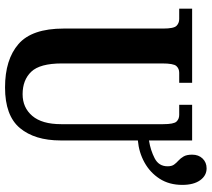

<svg xmlns="http://www.w3.org/2000/svg" viewBox="-58 -752 820 743"><g transform="rotate(90 351.5 -380.0)"><path d="M318 10Q210 10 150 -42Q90 -94 90 -217V-602Q90 -643 79.5 -653.5Q69 -664 53 -664H13V-714H300V-664H261Q245 -664 235 -653Q225 -642 225 -598V-210Q225 -125 257 -91.5Q289 -58 344 -58Q396 -58 428 -95.5Q460 -133 460 -207V-602Q460 -643 450 -653.5Q440 -664 424 -664H385V-714H523V-547Q561 -553 592 -569Q623 -585 623 -619Q623 -635 616.5 -644Q610 -653 601 -661Q592 -669 585 -681Q578 -693 578 -714Q578 -739 593 -754.5Q608 -770 631 -770Q659 -770 677 -745Q695 -720 695 -676Q695 -625 671 -588Q647 -551 608 -529.5Q569 -508 523 -504V-205Q523 -105 475 -47.5Q427 10 318 10Z"/></g></svg>

Font: Noto Serif ExtraCondensed
Style: Bold
Weight: 700
Width: 2
Designer: Monotype Design Team
Foundry: Monotype Imaging Inc.
Version: Version 2.014; ttfautohint (v1.8.4.7-5d5b)